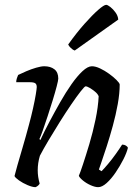

<svg xmlns="http://www.w3.org/2000/svg" viewBox="-20 -774 573 794"><path d="M127 0Q114 0 94 -8.5Q74 -17 58.5 -28Q43 -39 40 -46Q43 -59 52 -90.5Q61 -122 74 -166Q87 -210 100 -259Q109 -292 116.5 -325.5Q124 -359 128 -383.5Q132 -408 132 -414Q132 -425 126 -429.5Q120 -434 103 -434H47Q47 -442 50 -451Q53 -460 55 -464Q69 -471 89 -479.5Q109 -488 129.5 -494Q150 -500 163 -500Q189 -500 205 -487.5Q221 -475 221 -449Q221 -442 214.5 -417Q208 -392 198 -359.5Q188 -327 177 -293.5Q166 -260 157 -234.5Q148 -209 143 -199L147 -195Q163 -230 184.5 -270.5Q206 -311 229 -351.5Q252 -392 275.5 -425.5Q299 -459 321 -479.5Q343 -500 360 -500Q375 -500 394 -491Q413 -482 431 -469Q449 -456 461.5 -443.5Q474 -431 475 -425Q475 -388 467 -343.5Q459 -299 446.5 -253.5Q434 -208 421.5 -169.5Q409 -131 400 -105Q391 -79 389 -73L400 -66Q410 -76 426.5 -95.5Q443 -115 459 -137.5Q475 -160 485 -176Q494 -176 500.5 -172Q507 -168 509 -163Q504 -142 490 -114.5Q476 -87 458 -60.5Q440 -34 421 -17Q402 0 386 0Q373 0 355 -8Q337 -16 323 -27.5Q309 -39 306 -47Q311 -58 323 -94Q335 -130 349.5 -178.5Q364 -227 375 -279.5Q386 -332 388 -376Q384 -386 373 -395Q362 -404 351 -410.5Q340 -417 334 -417Q330 -417 313.5 -396Q297 -375 274.5 -342Q252 -309 227.5 -270Q203 -231 181 -194Q159 -157 145 -130Q136 -100 136 -70Q136 -56 138 -42.5Q140 -29 144 -15Q143 -12 138.5 -7.5Q134 -3 127 0ZM289 -565Q282 -567 273 -575.5Q264 -584 262 -590Q297 -639 329.5 -675.5Q362 -712 386 -733Q410 -754 419 -754Q425 -754 436.5 -745Q448 -736 458 -722Q468 -708 469 -693Z"/></svg>

Font: Texturina 72pt 72pt Medium
Style: Italic
Weight: 500
Italic angle: -11°
Designer: Guillermo Torres Carreño
Foundry: Omnibus-Type
Version: Version 1.002; ttfautohint (v1.8.3)